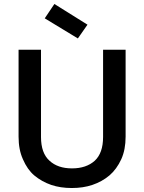

<svg xmlns="http://www.w3.org/2000/svg" viewBox="-20 -947 730 974"><path d="M188 -252Q188 -170.4 231 -131.8Q272.9 -92.8 345.2 -92.8Q417.5 -92.8 460.9 -131.8Q502.9 -170.9 502.9 -252V-694.8H617.2V-253.9Q617.2 -187.5 595.2 -139.2Q571.8 -88.4 535.2 -57.1Q497.6 -25.4 448.2 -8.8Q401.9 6.8 344.2 6.8Q286.6 6.8 240.2 -8.8Q191.9 -25.4 153.8 -57.1Q118.7 -86.9 96.2 -139.2Q74.2 -187.5 74.2 -253.9V-694.8H188ZM207 -854 255.9 -926.8 423.8 -821.8 375 -752Z"/></svg>

Font: PoppinsZ Medium
Style: Regular
Weight: 500
Designer: Ninad Kale (Devanagari), Jonny Pinhorn (Latin)
Foundry: Indian Type Foundry
Version: Version 3.002;FEAKit 1.0